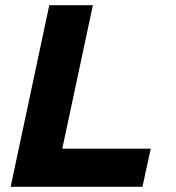

<svg xmlns="http://www.w3.org/2000/svg" viewBox="-20 -720 677 740"><path d="M21 0 170 -700H338L220 -147H561L529 0Z"/></svg>

Font: Red Hat Text VF
Style: Italic
Weight: 300
Italic angle: -12°
Designer: Pentagram, MCKL
Foundry: Pentagram, MCKL
Version: Version 1.023